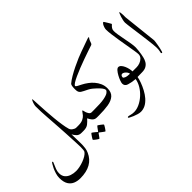

<svg xmlns="http://www.w3.org/2000/svg" viewBox="-128 -1334 2290 2290"><g transform="rotate(-45 1017.0 -188.5)"><path d="M649.4 -44.4Q649.4 -27.8 643.1 -13.9Q636.7 0 610.4 0H584Q544.4 0 522.2 -23.4Q500 -46.9 487.3 -72.3Q487.3 -33.2 489 5.6Q490.7 44.4 490.7 83.5Q490.7 93.8 490.7 103.5Q490.7 113.3 489.7 123Q489.3 138.2 485.6 164.3Q481.9 190.4 469.2 218.8Q401.9 374 191.4 374Q144.5 374 104.5 357.7Q64.5 341.3 40.3 302Q16.1 262.7 16.1 193.8Q16.1 161.6 26.4 127.2Q36.6 92.8 50.5 63.2Q64.5 33.7 76.4 15.4Q88.4 -2.9 91.3 -2.9Q99.6 -2.9 99.6 7.3Q99.6 11.7 88.1 34.9Q76.7 58.1 65.2 89.6Q53.7 121.1 53.7 150.9Q53.7 195.8 77.1 223.6Q100.6 251.5 138.4 264.2Q176.3 276.9 218.8 276.9Q245.6 276.9 279.3 270Q313 263.2 346.4 250.7Q379.9 238.3 407 221.7Q434.1 205.1 448.2 185.5Q454.6 177.2 456.3 152.8Q458 128.4 458 108.9Q458 95.7 456.5 60.8Q455.1 25.9 452.6 -22.5Q450.2 -70.8 447.3 -125.5Q444.3 -180.2 440.9 -232.4Q434.6 -342.3 427.5 -430.7Q420.4 -519 420.4 -610.4Q420.4 -623.5 426.3 -645Q432.1 -666.5 440.2 -683.3Q448.2 -700.2 453.6 -700.2Q454.6 -700.2 456.3 -670.4Q458 -640.6 460.4 -590.8Q462.9 -541 467 -480.2Q471.2 -419.4 477.1 -356.7Q482.9 -293.9 491.5 -238.3Q500 -182.6 511.2 -143.6Q518.1 -120.6 541.5 -104.5Q564.9 -88.4 584 -88.4H610.4Q636.7 -88.4 643.1 -74.7Q649.4 -61 649.4 -44.4Z M910.6 -44.4Q910.6 -27.8 904.5 -13.9Q898.4 0 871.6 0H844.2Q824.7 0 811 -6.3Q797.4 -12.7 786.1 -24.9Q778.8 -33.2 769.3 -47.9Q759.8 -62.5 754.4 -75.2Q729.5 -46.9 700.7 -23.4Q671.9 0 619.6 0H593.8Q566.9 0 560.8 -13.9Q554.7 -27.8 554.7 -44.4Q554.7 -61 560.8 -74.7Q566.9 -88.4 593.8 -88.4H619.6Q667.5 -88.4 696.8 -102.3Q726.1 -116.2 742.2 -134.8Q758.3 -153.3 766.6 -167.2Q774.9 -181.2 780.3 -181.2Q784.7 -181.2 786.4 -169.2Q788.1 -157.2 793.5 -142.1Q798.8 -125 811 -106.7Q823.2 -88.4 844.2 -88.4H871.6Q898.4 -88.4 904.5 -74.7Q910.6 -61 910.6 -44.4ZM844.2 119.6Q844.2 122.1 838.1 133.1Q832 144 823.5 157.2Q814.9 170.4 807.6 179.9Q800.3 189.5 797.4 189.5Q795.9 189.5 786.9 183.1Q777.8 176.8 766.4 168.2Q754.9 159.7 746.3 152.8Q737.8 146 736.8 145.5Q733.9 143.1 731.4 143.1Q729 143.1 726.6 145.5Q725.6 146.5 716.3 160.2Q707 173.8 697 187.3Q687 200.7 684.1 200.7Q682.1 200.7 672.1 194.3Q662.1 188 650.1 179.2Q638.2 170.4 629.4 162.8Q620.6 155.3 620.6 152.8Q620.6 149.9 627.2 139.2Q633.8 128.4 642.3 115.5Q650.9 102.5 658.2 93Q665.5 83.5 667 83.5Q671.4 83.5 685.1 93.8Q698.7 104 711.4 114.5Q724.1 125 725.1 126.5Q729.5 130.9 731.4 130.9Q734.4 130.9 737.8 125.5Q738.8 124 748.3 110.6Q757.8 97.2 767.8 84Q777.8 70.8 779.8 70.8Q782.2 70.8 792.2 77.6Q802.2 84.5 814.5 93.5Q826.7 102.5 835.4 110.4Q844.2 118.2 844.2 119.6Z M1453.6 -742.7Q1438.5 -723.6 1432.1 -705.6Q1425.8 -687.5 1420.9 -674.8Q1416 -662.1 1405.8 -658.7Q1376.5 -649.4 1330.1 -633.5Q1283.7 -617.7 1229.5 -598.4Q1175.3 -579.1 1121.8 -557.9Q1068.4 -536.6 1023.9 -516.4Q979.5 -496.1 952.6 -478.8Q925.8 -461.4 925.8 -449.7Q925.8 -440.9 945.8 -430.2Q965.8 -419.4 996.8 -403.8Q1027.8 -388.2 1060.5 -363.8Q1091.3 -341.8 1118.4 -310.5Q1145.5 -279.3 1162.6 -240.7Q1179.7 -202.1 1179.7 -157.7Q1179.7 -89.4 1141.4 -55.4Q1103 -21.5 1035.4 -10.7Q967.8 0 879.4 0H853.5Q826.7 0 820.6 -13.9Q814.5 -27.8 814.5 -44.4Q814.5 -61 820.6 -74.7Q826.7 -88.4 853.5 -88.4H879.4Q938 -88.4 981.2 -90.6Q1024.4 -92.8 1054.2 -98.6Q1109.4 -109.4 1130.9 -126Q1152.3 -142.6 1152.3 -156.2Q1152.3 -173.8 1133.8 -197.5Q1115.2 -221.2 1091.1 -243.7Q1066.9 -266.1 1050.3 -279.8Q1030.8 -295.9 1005.1 -309.1Q979.5 -322.3 956.8 -333.3Q934.1 -344.2 922.9 -352.5Q908.7 -363.8 902.6 -378.4Q896.5 -393.1 896.5 -423.3Q896.5 -453.6 900.1 -474.4Q903.8 -495.1 911.6 -502Q941.9 -528.3 989.3 -556.2Q1036.6 -584 1089.4 -609.6Q1142.1 -635.3 1190.7 -655.8Q1239.3 -676.3 1272.5 -687.5Q1286.6 -692.4 1314.2 -702.1Q1341.8 -711.9 1371.6 -722.7Q1401.4 -733.4 1423.1 -741Q1444.8 -748.5 1447.3 -748.5Q1448.2 -748.5 1449.7 -746.1Q1451.2 -743.7 1453.6 -742.7Z M1633.8 -44.4Q1633.8 -27.8 1627.7 -13.9Q1621.6 0 1595.2 0L1528.3 1.5Q1523.4 33.2 1507.3 77.4Q1491.2 121.6 1467 166.7Q1442.9 211.9 1412.6 246.6Q1375.5 288.1 1338.9 305.9Q1302.2 323.7 1264.6 323.7Q1243.7 323.7 1216.6 315.9Q1189.5 308.1 1164.1 297.4Q1138.7 286.6 1121.8 277.3Q1105 268.1 1105 265.6Q1105 254.9 1116.2 254.9Q1126 254.9 1150.6 261.7Q1175.3 268.6 1203.6 268.6Q1248.5 268.6 1296.1 246.3Q1343.8 224.1 1385.7 186.5Q1427.7 148.9 1456.8 101.3Q1485.8 53.7 1494.6 2.9Q1427.2 -3.9 1384.8 -17.6Q1342.3 -31.2 1342.3 -72.3Q1342.3 -86.4 1352.5 -114.7Q1362.8 -143.1 1379.2 -173.1Q1395.5 -203.1 1413.8 -224.1Q1432.1 -245.1 1448.7 -245.1Q1467.3 -245.1 1482.7 -228.8Q1498 -212.4 1509.3 -187.5Q1520.5 -162.6 1526.6 -135.7Q1532.7 -108.9 1532.7 -88.4H1595.2Q1621.6 -88.4 1627.7 -74.7Q1633.8 -61 1633.8 -44.4ZM1491.7 -89.8Q1491.7 -103 1481 -118.7Q1470.2 -134.3 1455.1 -145.3Q1439.9 -156.2 1426.8 -156.2Q1413.1 -156.2 1406 -145.5Q1398.9 -134.8 1398.9 -120.6Q1398.9 -110.8 1421.9 -100.8Q1444.8 -90.8 1491.7 -89.8Z M1762.2 -262.7Q1762.2 -241.2 1758.3 -210.2Q1754.4 -179.2 1751 -158.7Q1747.6 -138.7 1741.2 -111.8Q1734.9 -85 1720.2 -59.3Q1705.6 -33.7 1677.7 -16.8Q1649.9 0 1603.5 0H1577.6Q1550.8 0 1544.7 -13.9Q1538.6 -27.8 1538.6 -44.4Q1538.6 -61 1544.7 -74.7Q1550.8 -88.4 1577.6 -88.4H1603.5Q1629.4 -88.4 1658.7 -99.1Q1688 -109.9 1708.5 -131.1Q1729 -152.3 1729 -182.6Q1729 -198.7 1722.2 -242.4Q1715.3 -286.1 1705.1 -344.5Q1694.8 -402.8 1684.8 -464.4Q1674.8 -525.9 1668 -579.1Q1661.1 -632.3 1661.1 -664.1Q1661.1 -678.2 1667.5 -698.7Q1673.8 -719.2 1684.1 -735.1Q1694.3 -751 1705.1 -751Q1706.1 -751 1714.4 -738.3Q1722.7 -725.6 1732.9 -708.5Q1743.2 -691.4 1751 -677.7Q1758.8 -664.1 1758.8 -662.6Q1758.8 -660.6 1747.8 -651.4Q1736.8 -642.1 1725.8 -626Q1714.8 -609.9 1714.8 -586.9Q1714.8 -558.6 1721.9 -516.1Q1729 -473.6 1738.5 -426.5Q1748 -379.4 1755.1 -336.2Q1762.2 -293 1762.2 -262.7Z M1977.5 -168.5Q1977.5 -161.6 1974.9 -142.1Q1972.2 -122.6 1968 -97.7Q1963.9 -72.8 1958.7 -49.6Q1953.6 -26.4 1948.7 -11Q1943.8 4.4 1939.9 4.4Q1927.7 4.4 1927.7 -7.3Q1927.7 -10.3 1932.4 -30.8Q1937 -51.3 1937 -83Q1937 -103 1932.9 -142.8Q1928.7 -182.6 1922.4 -233.4Q1916 -284.2 1908.7 -337.6Q1901.4 -391.1 1895 -438.7Q1888.7 -486.3 1884.5 -519.8Q1880.4 -553.2 1880.4 -563Q1880.4 -579.1 1885.3 -601.6Q1890.1 -624 1897 -646Q1903.8 -668 1910.9 -683.3Q1918 -698.7 1922.4 -700.2Q1925.3 -695.8 1927.7 -675.3Q1930.2 -654.8 1930.2 -643.6V-603Z"/></g></svg>

Font: Scheherazade New Rohingya
Style: Regular
Weight: 400
Designer: SIL International
Foundry: SIL International
Version: Version 3.000 ; LngRng